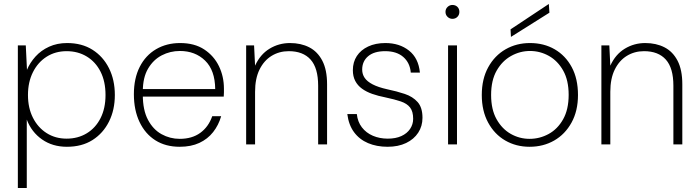

<svg xmlns="http://www.w3.org/2000/svg" viewBox="-20 -728 3519 968"><path d="M70 220V-499H110L116 -376Q131 -412 159 -443Q187 -474 227.5 -492.5Q268 -511 318 -511Q393 -511 446.5 -477Q500 -443 529.5 -384Q559 -325 559 -249Q559 -174 529.5 -115Q500 -56 446.5 -22Q393 12 317 12Q245 12 192 -25Q139 -62 115 -125V220ZM316 -29Q373 -29 417.5 -56Q462 -83 487 -132.5Q512 -182 512 -249Q512 -317 487 -366.5Q462 -416 417.5 -443Q373 -470 316 -470Q259 -470 215 -442Q171 -414 146 -364Q121 -314 121 -249Q121 -184 146 -134.5Q171 -85 215 -57Q259 -29 316 -29Z M886 12Q815 12 763.5 -20.5Q712 -53 683.5 -113Q655 -173 655 -253Q655 -333 684.5 -391Q714 -449 767 -480Q820 -511 888 -511Q961 -511 1010 -478.5Q1059 -446 1084 -394Q1109 -342 1109 -281Q1109 -271 1109 -262Q1109 -253 1108 -241H687V-279H1065Q1064 -374 1014 -422.5Q964 -471 887 -471Q838 -471 795.5 -449Q753 -427 726.5 -382Q700 -337 700 -267V-250Q700 -173 726 -124Q752 -75 794.5 -51.5Q837 -28 886 -28Q948 -28 989.5 -58Q1031 -88 1050 -142H1095Q1082 -97 1054.5 -62Q1027 -27 985 -7.5Q943 12 886 12Z M1221 0V-499H1261L1266 -397Q1292 -454 1339 -482.5Q1386 -511 1442 -511Q1497 -511 1539 -489.5Q1581 -468 1605 -422Q1629 -376 1629 -303V0H1584V-296Q1584 -385 1546 -427.5Q1508 -470 1436 -470Q1388 -470 1349.5 -446.5Q1311 -423 1288.5 -377.5Q1266 -332 1266 -265V0Z M1934 12Q1879 12 1835.5 -6.5Q1792 -25 1765 -61.5Q1738 -98 1731 -153H1779Q1783 -114 1804.5 -86Q1826 -58 1860 -43.5Q1894 -29 1935 -29Q1975 -29 2003.5 -42Q2032 -55 2047.5 -78Q2063 -101 2063 -129Q2063 -166 2047.5 -186Q2032 -206 2001 -216.5Q1970 -227 1923 -237Q1887 -244 1857 -254.5Q1827 -265 1805 -281Q1783 -297 1771 -320Q1759 -343 1759 -374Q1759 -415 1779 -445.5Q1799 -476 1836 -493.5Q1873 -511 1923 -511Q1994 -511 2042 -473Q2090 -435 2097 -362H2051Q2047 -411 2013.5 -440.5Q1980 -470 1922 -470Q1866 -470 1836 -444.5Q1806 -419 1806 -377Q1806 -354 1818.5 -335.5Q1831 -317 1859 -302.5Q1887 -288 1932 -278Q1980 -268 2020.5 -254.5Q2061 -241 2085.5 -213.5Q2110 -186 2110 -134Q2110 -92 2088.5 -59Q2067 -26 2027.5 -7Q1988 12 1934 12Z M2239 0V-499H2284V0ZM2261 -633Q2247 -633 2236.5 -643Q2226 -653 2226 -668Q2226 -683 2236.5 -693Q2247 -703 2261 -703Q2276 -703 2286 -693.5Q2296 -684 2296 -668Q2296 -653 2286 -643Q2276 -633 2261 -633Z M2650 12Q2582 12 2527.5 -19.5Q2473 -51 2441 -110Q2409 -169 2409 -249Q2409 -330 2441.5 -389Q2474 -448 2529 -479.5Q2584 -511 2652 -511Q2722 -511 2776.5 -479.5Q2831 -448 2862.5 -389.5Q2894 -331 2894 -249Q2894 -169 2861.5 -110Q2829 -51 2774 -19.5Q2719 12 2650 12ZM2650 -28Q2701 -28 2746 -52.5Q2791 -77 2819 -126.5Q2847 -176 2847 -250Q2847 -323 2819.5 -372Q2792 -421 2747.5 -446Q2703 -471 2652 -471Q2602 -471 2557 -446Q2512 -421 2484 -372Q2456 -323 2456 -249Q2456 -176 2483.5 -127Q2511 -78 2555 -53Q2599 -28 2650 -28ZM2556 -542 2554 -580 2747 -708 2750 -664Z M3012 0V-499H3052L3057 -397Q3083 -454 3130 -482.5Q3177 -511 3233 -511Q3288 -511 3330 -489.5Q3372 -468 3396 -422Q3420 -376 3420 -303V0H3375V-296Q3375 -385 3337 -427.5Q3299 -470 3227 -470Q3179 -470 3140.5 -446.5Q3102 -423 3079.5 -377.5Q3057 -332 3057 -265V0Z"/></svg>

Font: DM Sans 20pt ExtraLight
Style: Regular
Weight: 250
Version: Version 4.004;gftools[0.9.30]